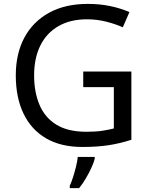

<svg xmlns="http://www.w3.org/2000/svg" viewBox="-20 -744 768 985"><path d="M407 -377H654V-27Q596 -8 537 1Q478 10 403 10Q292 10 216 -34.5Q140 -79 100.5 -161.5Q61 -244 61 -357Q61 -469 105 -551Q149 -633 231.5 -678.5Q314 -724 431 -724Q491 -724 544.5 -713Q598 -702 644 -682L610 -604Q572 -621 524.5 -633Q477 -645 426 -645Q341 -645 280 -610Q219 -575 187 -510.5Q155 -446 155 -357Q155 -272 182.5 -206.5Q210 -141 269 -104.5Q328 -68 424 -68Q471 -68 504 -73Q537 -78 564 -85V-297H407ZM466 70Q462 88 449.5 115.5Q437 143 420.5 171Q404 199 386 221H338V209Q346 192 354.5 165.5Q363 139 370 110.5Q377 82 379 61H466Z"/></svg>

Font: Noto Sans Javanese
Style: Regular
Weight: 400
Designer: Monotype Design Team
Foundry: Monotype Imaging Inc.
Version: Version 2.004